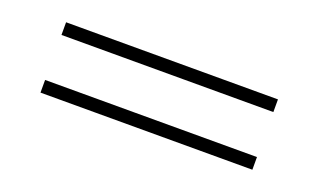

<svg xmlns="http://www.w3.org/2000/svg" viewBox="-35 -459 684 413"><g transform="rotate(20 307.5 -252.5)"><path d="M65 -172H550V-201H65ZM65 -304H550V-333H65Z"/></g></svg>

Font: Jost ExtraLight
Style: Regular
Weight: 250
Version: Version 3.710